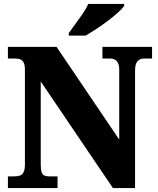

<svg xmlns="http://www.w3.org/2000/svg" viewBox="-20 -951 797 971"><path d="M20 0V-59H51Q68 -59 80.5 -63Q93 -67 99.5 -80.5Q106 -94 106 -120V-598Q106 -623 99.5 -635Q93 -647 82.5 -651Q72 -655 59 -655H20V-714H266L583 -245V-598Q583 -619 577 -631.5Q571 -644 561 -649.5Q551 -655 538 -655H498V-714H749V-655H709Q695 -655 684.5 -649Q674 -643 668.5 -629.5Q663 -616 663 -594V0H551L186 -539V-120Q186 -94 190.5 -80.5Q195 -67 205 -63Q215 -59 231 -59H271V0ZM328 -784Q342 -804 361 -829.5Q380 -855 398.5 -882Q417 -909 426 -931H608V-921Q599 -908 577 -888Q555 -868 526 -846Q497 -824 467 -804.5Q437 -785 413 -771H328Z"/></svg>

Font: Noto Serif Khmer SemiCondensed Black
Style: Regular
Weight: 900
Width: 4
Designer: Danh Hong and the Monotype Design Team
Foundry: Monotype Imaging Inc.
Version: Version 2.004